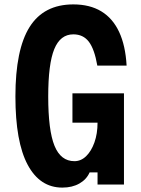

<svg xmlns="http://www.w3.org/2000/svg" viewBox="-20 -838 640 872"><path d="M263 14Q161 14 105.5 -90Q50 -194 50 -400Q50 -613 114.5 -715.5Q179 -818 313 -818Q388 -818 440 -786.5Q492 -755 521 -693Q550 -631 555 -540H422Q409 -615 383.5 -648.5Q358 -682 313 -682Q254 -682 226.5 -615Q199 -548 199 -400Q199 -246 227.5 -176Q256 -106 318 -106Q348 -106 371.5 -129Q395 -152 409 -191.5Q423 -231 423 -281H309V-414H543V0H423V-55H387Q373 -23 340.5 -4.5Q308 14 263 14Z"/></svg>

Font: Martian Mono Condensed SemiBold
Style: Regular
Weight: 600
Width: 3
Designer: Roman Shamin
Foundry: Evil Martians
Version: Version 1.000